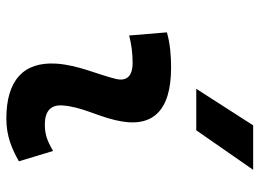

<svg xmlns="http://www.w3.org/2000/svg" viewBox="-130 -706 845 626"><g transform="rotate(90 293.0 -392.5)"><path d="M471.7 -142.6C438 -123 417.5 -115.7 385.3 -115.7C342.3 -115.7 320.8 -134.8 323.2 -172.4C327.6 -234.9 356 -281.2 371.1 -345.2C400.4 -465.3 343.3 -527.3 200.2 -527.3C161.6 -527.3 123 -524.4 85 -513.7L95.2 -390.6C125 -398.4 154.8 -401.9 184.6 -401.9C228 -401.9 246.1 -382.3 236.3 -345.2C222.2 -288.1 191.4 -222.7 187 -153.3C180.2 -46.4 241.2 9.8 366.2 9.8C423.3 9.8 465.3 -8.3 505.4 -31.2ZM269 -609.4H404.3L533.2 -794.9H388.2Z"/></g></svg>

Font: Cascadia Code NF
Style: Bold Italic
Weight: 700
Italic angle: -10°
Monospace: yes
Designer: Aaron Bell
Foundry: Saja Typeworks
Version: Version 2404.023